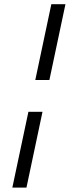

<svg xmlns="http://www.w3.org/2000/svg" viewBox="-20 -753 329 907"><path d="M222.5 -733.3 146.7 -375H213.3L289.2 -733.3ZM114.2 -225 38.3 133.3H105L180.8 -225Z"/></svg>

Font: BoonHome
Style: Book Oblique
Weight: 400
Italic angle: -12°
Designer: Sungsit Sawaiwan
Foundry: Sungsit Sawaiwan
Version: Version 0.2